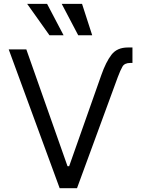

<svg xmlns="http://www.w3.org/2000/svg" viewBox="-20 -986 740 1006"><path d="M463.1 -801.1H389.9L303.3 -965.9H409.8ZM313.2 -801.1H239.3L122.2 -965.9H226.6ZM383.5 0H292.6L25.6 -727.3H117.9L333.8 -115.1H342.3L510.7 -592.3Q534.8 -661.2 564.1 -699.2Q593.4 -737.2 649.9 -737.2H674V-656.2H662.6Q632.8 -656.2 621.8 -637.3Q610.8 -618.3 597.3 -582.4Z"/></svg>

Font: Linik Sans
Style: Regular
Weight: 400
Designer: Rasmus Andersson (font), Marc Monis (original base), Kil Hyung-jin (Pretendard portions), Cristiano Sobral (main changes
Foundry: rsms
Version: Version 3.018;May 31, 2022;FontCreator 14.0.0.2814 64-bit; t